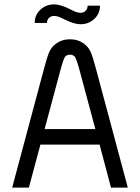

<svg xmlns="http://www.w3.org/2000/svg" viewBox="-20 -850 634 870"><path d="M345.2 -740.2Q314.9 -740.2 272 -762.2Q269.5 -763.2 261.2 -767.3Q252.9 -771.5 249 -772.9Q245.1 -774.4 238.3 -776.1Q231.4 -777.8 225.1 -777.8Q211.4 -777.8 202.1 -769Q192.9 -760.3 192.9 -746.1H137.2Q137.2 -781.7 162.8 -805.9Q188.5 -830.1 225.1 -830.1Q254.9 -830.1 297.9 -808.1Q300.8 -806.6 308.8 -802.7Q316.9 -798.8 321 -797.1Q325.2 -795.4 332 -793.7Q338.9 -792 345.2 -792Q358.9 -792 367.9 -801Q377 -810.1 377 -824.2H433.1Q433.1 -788.6 407.5 -764.4Q381.8 -740.2 345.2 -740.2ZM296.9 -671.9Q340.8 -671.9 370.1 -644Q383.8 -631.3 392.3 -611.3Q400.9 -591.3 416 -534.2L559.1 0H482.9L431.2 -194.8H163.1L110.8 0H35.2L178.2 -534.2Q193.4 -591.3 201.9 -611.3Q210.4 -631.3 224.1 -644Q253.4 -671.9 296.9 -671.9ZM182.1 -265.1H412.1L344.2 -518.1Q326.7 -585.4 317.9 -594.2Q310.1 -602.1 296.9 -602.1Q283.7 -602.1 275.9 -594.2Q267.6 -585.9 250 -518.1Z"/></svg>

Font: Gidolinya
Style: Regular
Weight: 400
Version: Version 1.0.3